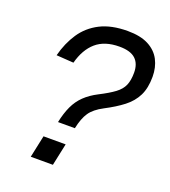

<svg xmlns="http://www.w3.org/2000/svg" viewBox="-133 -823 815 921"><g transform="rotate(20 274.0 -363.0)"><path d="M196 -201Q206 -249 222.5 -284.5Q239 -320 266 -346Q293 -372 332 -392Q381 -417 408.5 -437.5Q436 -458 447 -483.5Q458 -509 458 -548Q458 -594 432 -618Q406 -642 350 -642Q275 -642 231 -604Q187 -566 168 -494L80 -500Q97 -566 131 -617Q165 -668 221.5 -697Q278 -726 362 -726Q427 -726 468 -704.5Q509 -683 528.5 -645.5Q548 -608 548 -560Q548 -502 528.5 -463Q509 -424 471.5 -395Q434 -366 380 -338Q334 -314 313.5 -284Q293 -254 282 -201ZM130 0 154 -113H267L243 0Z"/></g></svg>

Font: Geist
Style: Italic
Weight: 400
Italic angle: -12°
Designer: Basement.studio, Andrés Briganti, Mateo Zaragoza
Foundry: Basement.studio, Vercel, Andrés Briganti, Guido Ferreyra, Mateo Zaragoza
Version: Version 1.500